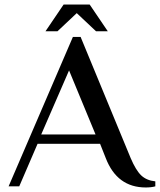

<svg xmlns="http://www.w3.org/2000/svg" viewBox="-20 -823 706 848"><path d="M447 -125 422 -188H146L65 0H18L302 -660H336L557 -125Q580 -71 603.5 -48.5Q627 -26 666 -22V0Q648 5 624 5Q497 5 447 -125ZM402 -229 285 -512 162 -229ZM261 -803H376L456 -685H404L319 -765L234 -685H181Z"/></svg>

Font: El Messiri Medium
Style: Regular
Weight: 500
Designer: Mohamed Gaber
Foundry: Kief Type Foundry
Version: Version 2.007